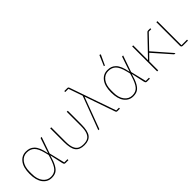

<svg xmlns="http://www.w3.org/2000/svg" viewBox="147 -1743 2747 2747"><g transform="rotate(-45 1521.0 -369.5)"><path d="M248 12.2Q164.1 12.2 112.1 -56.4Q60.1 -125 60.1 -252.9Q60.1 -380.9 112.1 -449.5Q164.1 -518.1 248 -518.1Q288.6 -518.1 319.1 -507.1Q349.6 -496.1 376.5 -469.7Q403.3 -443.4 423.1 -396Q442.9 -348.6 456.1 -278.8H459L481 -346.2L535.2 -505.9H557.1L470.2 -256.8L527.8 -19H592.8V0H534.2Q520 0 512.9 -6.8Q505.9 -13.7 501 -35.2L459 -227.1H456.1Q430.2 -133.8 400.6 -81.3Q371.1 -28.8 335.7 -8.3Q300.3 12.2 248 12.2ZM248 -6.8Q316.4 -6.8 356.4 -50.8Q396.5 -94.7 431.2 -207L444.8 -252.9L430.2 -312Q403.3 -416.5 360.8 -457.8Q318.4 -499 248 -499Q174.8 -499 128.9 -438.7Q83 -378.4 83 -276.9V-229Q83 -127.4 128.9 -67.1Q174.8 -6.8 248 -6.8Z M730 -229V-505.9H751V-214.8Q751 -136.7 769 -90.6Q787.1 -44.4 820.6 -25.6Q854 -6.8 907.7 -6.8Q961.9 -6.8 995.4 -25.6Q1028.8 -44.4 1046.9 -90.6Q1064.9 -136.7 1064.9 -214.8V-505.9H1085.9V-229Q1085.9 -98.6 1043.9 -43.2Q1002 12.2 907.7 12.2Q813.5 12.2 771.7 -43.2Q730 -98.6 730 -229Z M1197.8 0 1388.7 -507.8 1314.5 -721.2H1249.5V-740.2H1308.6Q1320.3 -740.2 1325.9 -736.3Q1331.5 -732.4 1335.4 -722.2L1579.6 -19H1634.8V0H1586.4Q1574.7 0 1568.6 -4.2Q1562.5 -8.3 1558.6 -18.1L1454.6 -316.9L1399.9 -476.1H1396.5L1337.9 -318.8L1218.8 0Z M1918.5 -586.9 1902.3 -592.8 1970.2 -751 1991.2 -743.2ZM1896.5 12.2Q1812.5 12.2 1760.5 -56.4Q1708.5 -125 1708.5 -252.9Q1708.5 -380.9 1760.5 -449.5Q1812.5 -518.1 1896.5 -518.1Q1937 -518.1 1967.5 -507.1Q1998 -496.1 2024.9 -469.7Q2051.8 -443.4 2071.5 -396Q2091.3 -348.6 2104.5 -278.8H2107.4L2129.4 -346.2L2183.6 -505.9H2205.6L2118.7 -256.8L2176.3 -19H2241.2V0H2182.6Q2168.5 0 2161.4 -6.8Q2154.3 -13.7 2149.4 -35.2L2107.4 -227.1H2104.5Q2078.6 -133.8 2049.1 -81.3Q2019.5 -28.8 1984.1 -8.3Q1948.7 12.2 1896.5 12.2ZM1896.5 -6.8Q1964.8 -6.8 2004.9 -50.8Q2044.9 -94.7 2079.6 -207L2093.3 -252.9L2078.6 -312Q2051.8 -416.5 2009.3 -457.8Q1966.8 -499 1896.5 -499Q1823.2 -499 1777.3 -438.7Q1731.4 -378.4 1731.4 -276.9V-229Q1731.4 -127.4 1777.3 -67.1Q1823.2 -6.8 1896.5 -6.8Z M2388.2 0V-505.9H2409.2V-209H2412.1L2688 -497.1Q2696.8 -505.9 2711.4 -505.9H2755.4V-486.8H2705.1L2511.2 -284.2L2759.3 0H2733.4L2496.1 -269L2409.2 -180.2V0Z M2906.7 0Q2877.9 0 2877.9 -28.8V-505.9H2898.9V-19H3011.7V0Z"/></g></svg>

Font: Anuphan Thin
Style: Regular
Weight: 250
Designer: Mike Abbink, Paul van der Laan, Pieter van Rosmalen, Mint Tantisuwanna
Foundry: Bold Monday; Cadson Demak
Version: Version 3.002;hotconv 1.0.109;makeotfexe 2.5.65596